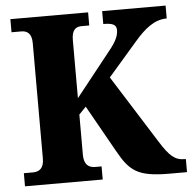

<svg xmlns="http://www.w3.org/2000/svg" viewBox="-51 -765 818 817"><g transform="rotate(-5 357.5 -357.0)"><path d="M23 0H355V-56H328C301 -56 280 -69 280 -112V-284L310 -315L422 -116C471 -28 504 0 640 0H715V-56H710C668 -56 645 -77 605 -141L423 -430L547 -573C590 -623 632 -659 686 -659V-714H415V-659C456 -659 471 -651 471 -628C471 -597 453 -570 415 -524L280 -354V-602C280 -645 297 -658 322 -658H355V-714H23V-658H65C90 -658 109 -645 109 -604V-111C109 -68 88 -56 61 -56H23Z"/></g></svg>

Font: Noto Serif Tamil SemiCondensed ExtraBold
Style: Italic
Weight: 800
Width: 4
Italic angle: -12°
Designer: Indian Type Foundry, Tom Grace, and the Monotype Design Team
Foundry: Monotype Imaging Inc.
Version: Version 2.003